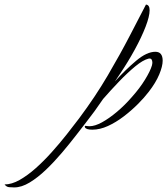

<svg xmlns="http://www.w3.org/2000/svg" viewBox="-373 -562 730 838"><path d="M-311 256Q-321 256 -333 255Q-345 254 -353 243Q-322 243 -287.5 223.5Q-253 204 -217.5 172.5Q-182 141 -147.5 102.5Q-113 64 -82.5 25.5Q-52 -13 -28 -45Q43 -140 97.5 -233Q152 -326 193.5 -406Q235 -486 264 -542Q280 -541 280 -517Q280 -491 262.5 -445.5Q245 -400 215.5 -346Q186 -292 151 -240L129 -207Q176 -259 222 -297.5Q268 -336 305 -336Q337 -336 337 -297Q337 -273 322 -237Q307 -201 276 -161Q257 -136 228.5 -107.5Q200 -79 166.5 -53.5Q133 -28 98 -12Q63 4 30 4Q3 4 -2 -6Q-4 -9 -2.5 -11Q-1 -13 0 -13Q0 -13 5 -12Q10 -11 17 -11Q41 -11 72 -28Q103 -45 137.5 -74Q172 -103 203 -139Q237 -177 260 -214.5Q283 -252 290 -276Q292 -284 292 -289Q292 -297 288.5 -302.5Q285 -308 275 -306Q251 -300 217.5 -272.5Q184 -245 147.5 -207Q111 -169 77 -130Q58 -102 39.5 -76.5Q21 -51 2 -27Q-15 -5 -42.5 30.5Q-70 66 -103 105Q-136 144 -172 178.5Q-208 213 -243.5 234.5Q-279 256 -311 256Z"/></svg>

Font: Luxurious Script
Style: Regular
Weight: 400
Designer: Robert E. Leuschke
Foundry: Robert E. Leuschke
Version: Version 1.010; ttfautohint (v1.8.3)